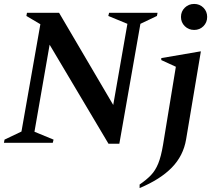

<svg xmlns="http://www.w3.org/2000/svg" viewBox="-25 -725 1096 975"><path d="M-5 0 -2 -16 84 -57 180 -602 109 -644 112 -660H275L550 -192L622 -604L525 -644L529 -660H775L772 -644L688 -604L581 5H526L227 -498L150 -56L247 -16L243 0ZM961 -573Q933 -573 913.5 -592Q894 -611 894 -639Q894 -667 913.5 -686Q933 -705 961 -705Q989 -705 1008 -686Q1027 -667 1027 -639Q1027 -611 1008 -592Q989 -573 961 -573ZM684 230V212Q719 188 741.5 164.5Q764 141 778.5 105.5Q793 70 803 10L868 -386L794 -420V-430L992 -464H995L920 -17Q906 66 847.5 126Q789 186 684 230Z"/></svg>

Font: Spectral SemiBold
Style: Italic
Weight: 600
Italic angle: -10°
Designer: Jean-Baptiste Levee
Foundry: Production Type
Version: Version 2.001